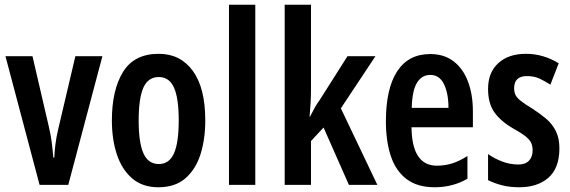

<svg xmlns="http://www.w3.org/2000/svg" viewBox="-20 -780 2406 810"><path d="M147 0 3 -543H117L185 -250Q194 -213 198 -181.5Q202 -150 205 -115H209Q210 -139 213.5 -169Q217 -199 226 -237L298 -543H412L268 0Z M846 -272Q846 -193 826 -129.5Q806 -66 762.5 -28Q719 10 648 10Q581 10 537.5 -27.5Q494 -65 473 -128.5Q452 -192 452 -272Q452 -400 499 -476.5Q546 -553 650 -553Q741 -553 793.5 -481Q846 -409 846 -272ZM565 -271Q565 -179 585 -133.5Q605 -88 650 -88Q694 -88 714 -133Q734 -178 734 -272Q734 -366 714 -410.5Q694 -455 650 -455Q605 -455 585 -410.5Q565 -366 565 -271Z M1057 0H946V-760H1057Z M1292 -410Q1292 -376 1290.5 -348Q1289 -320 1286 -288H1288Q1300 -311 1308 -326Q1316 -341 1328 -357L1446 -543H1564L1418 -323L1572 0H1452L1345 -242L1292 -185V0H1181V-760H1292Z M1795 -552Q1854 -552 1894 -521Q1934 -490 1954.5 -435.5Q1975 -381 1975 -310V-243H1716Q1718 -81 1823 -81Q1856 -81 1887 -90.5Q1918 -100 1952 -122V-26Q1921 -8 1886.5 1Q1852 10 1814 10Q1740 10 1694.5 -25Q1649 -60 1628.5 -122.5Q1608 -185 1608 -268Q1608 -406 1655.5 -479Q1703 -552 1795 -552ZM1795 -464Q1760 -464 1739.5 -431.5Q1719 -399 1717 -325H1872Q1872 -386 1853 -425Q1834 -464 1795 -464Z M2340 -154Q2340 -71 2294 -30.5Q2248 10 2170 10Q2132 10 2099.5 2Q2067 -6 2039 -20V-130Q2064 -112 2097.5 -99Q2131 -86 2167 -86Q2196 -86 2211.5 -102Q2227 -118 2227 -146Q2227 -161 2222 -174.5Q2217 -188 2200 -202.5Q2183 -217 2148 -236Q2094 -267 2066.5 -305Q2039 -343 2039 -405Q2039 -474 2082 -513.5Q2125 -553 2199 -553Q2272 -553 2337 -513L2302 -423Q2278 -438 2256 -448.5Q2234 -459 2203 -459Q2149 -459 2149 -408Q2149 -392 2154.5 -380Q2160 -368 2177 -354.5Q2194 -341 2227 -321Q2258 -301 2284 -279Q2310 -257 2325 -227Q2340 -197 2340 -154Z"/></svg>

Font: Noto Sans Gurmukhi ExtraCondensed SemiBold
Style: Regular
Weight: 600
Width: 2
Designer: Jelle Bosma - Monotype Design Team
Foundry: Monotype Imaging Inc.
Version: Version 2.004; ttfautohint (v1.8.4.7-5d5b)